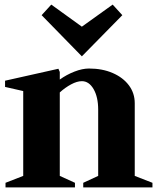

<svg xmlns="http://www.w3.org/2000/svg" viewBox="-20 -815 685 835"><path d="M4 0V-20L81 -50V-419L2 -437V-464L234 -516L240 -502V-469Q269 -490 303.5 -503.5Q338 -517 367 -517Q425 -517 470 -497.5Q515 -478 540.5 -444Q566 -410 566 -366V-50L643 -20V0H342V-20L407 -50V-338Q407 -393 387 -427.5Q367 -462 336 -462Q315 -462 289 -448Q263 -434 240 -413V-50L306 -20V0ZM336 -570 161 -749 203 -795 336 -699 470 -795 512 -749Z"/></svg>

Font: Wittgenstein Extrabold
Style: Regular
Weight: 800
Designer: Jörg Drees
Foundry: Jörg Drees
Version: Version 1.303; ttfautohint (v1.8.4.7-5d5b)